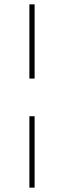

<svg xmlns="http://www.w3.org/2000/svg" viewBox="-20 -790 294 882"><path d="M115 -429V-770H139V-429ZM115 72V-256H139V72Z"/></svg>

Font: Exo Thin Thin
Style: Regular
Weight: 250
Version: Version 2.000